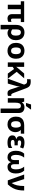

<svg xmlns="http://www.w3.org/2000/svg" viewBox="2654 -3470 1056 6404"><g transform="rotate(90 3182.0 -268.0)"><path d="M601 10Q532 10 491.5 -28Q451 -66 451 -150V-434H286V0H137V-434H23V-546H715V-434H600V-156Q600 -131 613.5 -119Q627 -107 646 -107Q663 -107 679 -112Q695 -117 709 -124V-17Q692 -7 662 1.5Q632 10 601 10Z M810 240V-274Q810 -408 877 -482Q944 -556 1061 -556Q1179 -556 1249.5 -482.5Q1320 -409 1320 -268Q1320 -177 1286 -115Q1252 -53 1199 -21.5Q1146 10 1088 10Q1050 10 1019 -1Q988 -12 961 -28H952Q954 -5 957 33Q960 71 960 103V240ZM1067 -110Q1112 -110 1140 -147.5Q1168 -185 1168 -268Q1168 -359 1139.5 -397.5Q1111 -436 1058 -436Q1008 -436 984 -400Q960 -364 960 -281V-152Q981 -131 1009.5 -120.5Q1038 -110 1067 -110Z M1939 -274Q1939 -138 1867.5 -64Q1796 10 1673 10Q1597 10 1537.5 -23Q1478 -56 1444 -119.5Q1410 -183 1410 -274Q1410 -410 1481 -483Q1552 -556 1676 -556Q1753 -556 1812 -523Q1871 -490 1905 -427.5Q1939 -365 1939 -274ZM1562 -274Q1562 -193 1588.5 -151.5Q1615 -110 1675 -110Q1734 -110 1760.5 -151.5Q1787 -193 1787 -274Q1787 -355 1760.5 -395.5Q1734 -436 1674 -436Q1615 -436 1588.5 -395.5Q1562 -355 1562 -274Z M2591 -546 2376 -296 2604 0H2434L2281 -208L2211 -164V0H2062V-546H2211V-403Q2210 -373 2210 -343Q2210 -313 2208 -284H2210Q2227 -305 2244 -325.5Q2261 -346 2279 -367L2432 -546Z M3092 10Q3031 10 3004 -20.5Q2977 -51 2960 -101L2917 -234Q2904 -273 2889 -317Q2874 -361 2871 -402H2868Q2865 -358 2856.5 -321.5Q2848 -285 2834 -237L2767 0H2604L2801 -542L2790 -574Q2774 -621 2744.5 -633Q2715 -645 2676 -645Q2659 -645 2645 -643Q2631 -641 2621 -639V-757Q2635 -760 2656 -762.5Q2677 -765 2702 -765Q2759 -765 2800 -752Q2841 -739 2870.5 -706Q2900 -673 2923 -612L3072 -214Q3088 -173 3098.5 -151.5Q3109 -130 3119.5 -122.5Q3130 -115 3144 -115Q3155 -115 3162 -116.5Q3169 -118 3178 -120V-5Q3166 1 3138.5 5.5Q3111 10 3092 10Z M3601 240V-319Q3601 -437 3516 -437Q3453 -437 3429 -390.5Q3405 -344 3405 -257V0H3256V-546H3370L3390 -476H3398Q3424 -518 3466 -537Q3508 -556 3559 -556Q3645 -556 3697.5 -508.5Q3750 -461 3750 -356V240ZM3417 -606V-619L3464 -776H3631V-766L3517 -606Z M4128 10Q4049 10 3991 -26Q3933 -62 3901.5 -124.5Q3870 -187 3870 -266Q3870 -367 3905.5 -428.5Q3941 -490 4005 -518.5Q4069 -547 4154 -547H4438V-434H4313Q4353 -396 4370.5 -352Q4388 -308 4388 -252Q4388 -208 4373 -162Q4358 -116 4326.5 -77Q4295 -38 4245.5 -14Q4196 10 4128 10ZM4130 -110Q4189 -110 4213 -155Q4237 -200 4237 -265Q4237 -386 4185 -434H4158Q4117 -434 4086 -419Q4055 -404 4038.5 -367.5Q4022 -331 4022 -266Q4022 -196 4046 -153Q4070 -110 4130 -110Z M4737 10Q4617 10 4556 -34Q4495 -78 4495 -151Q4495 -211 4528 -241Q4561 -271 4616 -282V-287Q4568 -299 4544.5 -329Q4521 -359 4521 -403Q4521 -472 4574 -514Q4627 -556 4737 -556Q4789 -556 4842 -545.5Q4895 -535 4933 -512L4892 -407Q4851 -429 4817.5 -437.5Q4784 -446 4748 -446Q4703 -446 4682 -430.5Q4661 -415 4661 -386Q4661 -357 4682.5 -344.5Q4704 -332 4747 -332H4828V-225H4748Q4693 -225 4670 -210.5Q4647 -196 4647 -164Q4647 -101 4755 -101Q4801 -101 4837.5 -111.5Q4874 -122 4916 -148V-31Q4880 -10 4839 0Q4798 10 4737 10Z M5229 10Q5156 10 5107 -25Q5058 -60 5033.5 -122.5Q5009 -185 5009 -265Q5009 -365 5036.5 -435Q5064 -505 5104 -546H5237Q5200 -506 5173 -436Q5146 -366 5146 -270Q5146 -197 5168.5 -151.5Q5191 -106 5241 -106Q5286 -106 5302.5 -138Q5319 -170 5319 -228V-372H5456V-228Q5456 -170 5472.5 -138Q5489 -106 5534 -106Q5584 -106 5606.5 -151.5Q5629 -197 5629 -268Q5629 -361 5605 -430.5Q5581 -500 5538 -546H5671Q5716 -499 5741 -431Q5766 -363 5766 -265Q5766 -185 5741.5 -122.5Q5717 -60 5668 -25Q5619 10 5546 10Q5482 10 5445.5 -19Q5409 -48 5390 -103H5385Q5366 -48 5329.5 -19Q5293 10 5229 10Z M5996 0 5801 -546H5954L6050 -243Q6058 -221 6068 -186.5Q6078 -152 6084 -132H6088Q6138 -207 6161 -305.5Q6184 -404 6184 -546H6334Q6334 -438 6316 -345.5Q6298 -253 6253.5 -168.5Q6209 -84 6130 0Z"/></g></svg>

Font: RS Noto Sans
Style: Bold
Weight: 700
Designer: Monotype Design Team
Foundry: Monotype Imaging Inc.
Version: Version 3.10